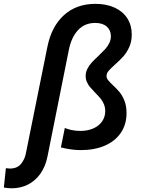

<svg xmlns="http://www.w3.org/2000/svg" viewBox="-129 -780 741 1007"><path d="M-108.9 203.6 -98.1 102.1Q-82.5 104 -77.1 104Q-39.1 104 -19.3 80.1Q0.5 56.2 6.3 26.4L119.6 -534.7Q141.1 -641.1 206.3 -700.4Q271.5 -759.8 371.6 -759.8Q429.7 -759.8 472.9 -739.7Q516.1 -719.7 539.1 -683.3Q562 -647 562 -599.1Q562 -562 548.8 -533Q535.6 -503.9 517.8 -484.1Q500 -464.4 473.1 -440.4Q450.2 -419.9 439.9 -407.5Q429.7 -395 429.7 -381.8Q429.7 -370.1 437.5 -360.1Q445.3 -350.1 462.9 -333.5Q484.4 -313.5 498.8 -295.9Q513.2 -278.3 523.9 -251Q534.7 -223.6 534.7 -187Q534.7 -127.9 505.1 -84Q475.6 -40 421.4 -16.4Q367.2 7.3 294.4 7.3Q247.1 7.3 190.4 -6.8L210.9 -108.9Q224.6 -102.5 246.8 -97.9Q269 -93.3 292.5 -93.3Q330.6 -93.3 360.4 -106.4Q390.1 -119.6 406.5 -143.3Q422.9 -167 422.9 -197.3Q422.9 -217.8 415.5 -234.6Q408.2 -251.5 397.5 -264.4Q386.7 -277.3 369.1 -294.9Q352.1 -312.5 342.8 -323.7Q333.5 -335 326.9 -349.6Q320.3 -364.3 320.3 -381.3Q320.3 -401.4 329.3 -419.2Q338.4 -437 351.3 -451.2Q364.3 -465.3 386.7 -486.3Q408.7 -507.3 421.6 -521.2Q434.6 -535.2 443.6 -552.7Q452.6 -570.3 452.6 -590.3Q452.6 -620.6 431.4 -640.1Q410.2 -659.7 370.1 -659.7Q314.9 -659.7 280 -621.8Q245.1 -584 231.9 -517.6L120.1 40.5Q109.4 94.2 82.3 131.8Q55.2 169.4 16.6 188.5Q-22 207.5 -66.9 207.5Q-89.4 207.5 -108.9 203.6Z"/></svg>

Font: Reddit Sans Fudge SmBold Italic
Style: Regular
Weight: 600
Italic angle: -11.25°
Designer: Stephen Hutchings
Version: Version 1.013